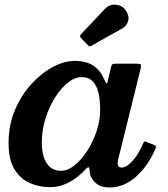

<svg xmlns="http://www.w3.org/2000/svg" viewBox="-20 -795 724 829"><path d="M522.5 -751Q513 -765 496.5 -771Q480 -777 463 -773.8Q446 -770.5 434 -757.5L330 -647.5Q322 -639.5 330 -630.5L359 -600.5Q364 -595 367.5 -595Q371 -595 377 -599L507.5 -672Q528 -683.5 533.5 -705.2Q539 -727 522.5 -751ZM412.5 -320Q412.5 -275.5 397.2 -229.2Q382 -183 356.8 -144Q331.5 -105 301.8 -81.2Q272 -57.5 243.5 -57.5Q203.5 -57.5 182 -89.5Q160.5 -121.5 160.5 -180Q160.5 -232 176 -282Q191.5 -332 217 -372.8Q242.5 -413.5 272.8 -437.8Q303 -462 332 -462Q364.5 -462 382 -442.2Q399.5 -422.5 406 -390Q412.5 -357.5 412.5 -320ZM649.5 -149Q654.5 -160 653.5 -163.2Q652.5 -166.5 642.5 -170.5L615.5 -181Q606.5 -185 603.5 -183.5Q600.5 -182 596 -171.5Q584 -143 568 -120.2Q552 -97.5 535.5 -84.5Q519 -71.5 505 -71.5Q488 -71.5 488 -89Q488 -93 488.8 -98.2Q489.5 -103.5 490.5 -107.5L587.5 -500Q590.5 -512.5 588 -516.2Q585.5 -520 568.5 -520H479Q468 -520 464.5 -516.8Q461 -513.5 459.5 -506L447.5 -454Q444 -436 440.8 -435Q437.5 -434 430 -452.5Q414 -490.5 383.5 -511.2Q353 -532 302 -532Q257.5 -532 208.2 -505.8Q159 -479.5 115.2 -431.8Q71.5 -384 44.2 -319.2Q17 -254.5 17 -177Q17 -105.5 42.5 -64Q68 -22.5 108.5 -4.8Q149 13 195 13Q240.5 13 280 -8.8Q319.5 -30.5 350 -65Q357 -72 360.8 -72.8Q364.5 -73.5 366 -67.5Q366.5 -64 367 -59Q367.5 -54 368.5 -44.5Q374.5 -20 395.8 -2.8Q417 14.5 453 14.5Q514 14.5 565.8 -30.8Q617.5 -76 649.5 -149Z"/></svg>

Font: Besley SemiBold
Style: Italic
Weight: 600
Italic angle: -13°
Designer: Owen Earl
Foundry: indestructible type*
Version: Version 2.001